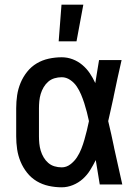

<svg xmlns="http://www.w3.org/2000/svg" viewBox="-20 -786 590 818"><path d="M243 12Q215 12 187.5 6Q160 0 136.5 -14Q113 -28 95.5 -50Q78 -72 67.5 -97.5Q57 -123 53 -150Q49 -177 49 -205V-325Q49 -353 53 -380Q57 -407 67.5 -432.5Q78 -458 95.5 -480Q113 -502 136.5 -516Q160 -530 187.5 -536Q215 -542 243 -542Q267 -542 289.5 -533.5Q312 -525 330.5 -509.5Q349 -494 362.5 -474Q376 -454 386 -432Q390 -457 394 -481.5Q398 -506 402 -530H498Q489 -491 480.5 -452Q472 -413 464 -374V-373Q458 -347 452.5 -321Q447 -295 441 -270Q448 -242 454 -214Q460 -186 466 -158V-157Q475 -118 483.5 -78.5Q492 -39 501 0H405Q401 -26 396.5 -52Q392 -78 388 -104Q377 -82 364 -61Q351 -40 332.5 -23.5Q314 -7 290.5 2.5Q267 12 243 12ZM243 -73Q263 -73 280 -86Q297 -99 308 -116Q319 -133 326.5 -152Q334 -171 339.5 -190.5Q345 -210 350 -230Q355 -250 359 -270Q355 -289 350 -308.5Q345 -328 339 -346.5Q333 -365 325.5 -383Q318 -401 307 -417.5Q296 -434 279 -445.5Q262 -457 243 -457Q227 -457 212 -452.5Q197 -448 185.5 -438Q174 -428 166 -414.5Q158 -401 153.5 -386Q149 -371 147.5 -355.5Q146 -340 146 -325V-205Q146 -190 147.5 -174.5Q149 -159 153.5 -144Q158 -129 166 -115.5Q174 -102 185.5 -92Q197 -82 212 -77.5Q227 -73 243 -73ZM230 -610 242 -766H335L306 -610Z"/></svg>

Font: Lode Dark
Style: Bold
Weight: 700
Monospace: yes
Designer: Belleve Invis
Foundry: Belleve Invis
Version: Version 29.2.0; ttfautohint (v1.8.3)